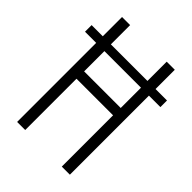

<svg xmlns="http://www.w3.org/2000/svg" viewBox="-207 -819 924 924"><g transform="rotate(45 255.5 -357.0)"><path d="M75 0V-538H-1V-583H75V-714H130V-583H379V-714H434V-583H512V-538H434V0H379V-349H130V0ZM131 -400H380V-538H131Z"/></g></svg>

Font: Noto Sans Lao UI ExtCond Light
Style: Regular
Weight: 300
Width: 2
Designer: Monotype Design Team
Foundry: Monotype Imaging Inc.
Version: Version 2.000; ttfautohint (v1.8.4.7-5d5b)